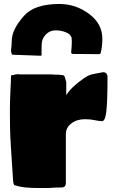

<svg xmlns="http://www.w3.org/2000/svg" viewBox="-20 -933 572 968"><path d="M185 15Q135 15 107 12Q79 9 58 2Q52 2 50 -3Q46 -12 46 -23L35 -192Q33 -220 32 -244Q31 -268 30.5 -296.5Q30 -325 30 -364V-393L31 -435L33 -485L35 -522Q35 -539 35 -543.5Q35 -548 36 -551Q36 -554 40 -554Q49 -554 58 -558Q60 -558 62 -558Q64 -558 68 -559Q70 -559 73.5 -559Q77 -559 79 -558H220Q235 -558 240 -558Q245 -558 249 -557L280 -556Q292 -555 297.5 -554Q303 -553 306 -547L314 -519V-453Q338 -493 401 -537Q427 -556 452 -560Q477 -564 494 -568Q506 -571 514 -564.5Q522 -558 522 -545Q522 -420 516 -370.5Q510 -321 494 -322Q476 -323 455.5 -327.5Q435 -332 408 -332Q367 -332 339.5 -310.5Q312 -289 312 -257V-7Q312 -2 310 -1Q309 0 309 4Q308 8 304 8Q305 8 301 10L296 12Q257 12 222 15ZM279 -913Q362 -913 429 -863Q496 -813 496 -738Q496 -719 494 -701.5Q492 -684 488 -667Q486 -660 479 -660L347 -661Q343 -661 340.5 -664Q338 -667 339 -670Q342 -703 342 -725L341 -744L340 -745Q339 -746 339 -747Q339 -748 338 -749Q333 -762 310 -771Q287 -780 259 -780Q231 -780 210.5 -758.5Q190 -737 190 -707Q190 -694 189.5 -682Q189 -670 190 -658Q190 -652 184 -652L44 -657Q42 -657 40 -660Q34 -672 36.5 -688Q39 -704 39 -723Q39 -754 53.5 -784.5Q68 -815 99 -851Q152 -913 279 -913Z"/></svg>

Font: Sigmar
Style: Regular
Weight: 400
Designer: Vernon Adams
Foundry: Vernon Adams
Version: Version 1.000; ttfautohint (v1.8.4.7-5d5b);gftools[0.9.24]